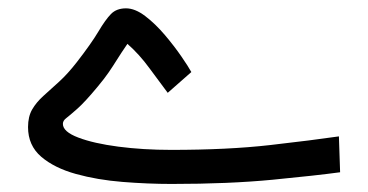

<svg xmlns="http://www.w3.org/2000/svg" viewBox="-20 -446 892 465"><path d="M386.2 -221.2Q366.2 -247.6 341.8 -281Q317.4 -314.5 288.6 -339.8Q272.9 -316.9 263.2 -301.3Q253.4 -285.6 243.4 -271Q233.4 -256.3 216.3 -235.8Q185.5 -198.7 167 -182.4Q148.4 -166 140.4 -159.9Q132.3 -153.8 132.3 -146Q132.3 -127 169.7 -112.8Q207 -98.6 266.8 -90.8Q326.7 -83 394.5 -83Q531.7 -83 634.3 -94.7Q736.8 -106.4 800.8 -115.7L803.7 -28.8Q746.1 -21 640.1 -10.7Q534.2 -0.5 395.5 -0.5Q337.9 -0.5 276.9 -5.4Q215.8 -10.3 163.8 -24.7Q111.8 -39.1 79.8 -66.4Q47.9 -93.8 47.9 -138.2Q47.9 -163.6 57.9 -180.9Q67.9 -198.2 85 -213.6Q102.1 -229 123 -248Q144 -267.1 166 -295.4Q201.2 -340.8 218.3 -369.6Q235.4 -398.4 248.8 -412.1Q262.2 -425.8 285.2 -425.8Q307.1 -425.8 331.8 -407Q356.4 -388.2 379.4 -361.1Q402.3 -334 419.4 -309.1Q436.5 -284.2 443.4 -271.5Z"/></svg>

Font: Vazir FD-WOL
Style: Regular-FD-WOL
Weight: 400
Designer: Saber Rastikerdar
Foundry: Saber Rastikerdar
Version: Version 30.1.0